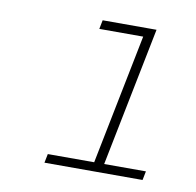

<svg xmlns="http://www.w3.org/2000/svg" viewBox="-56 -799 542 530"><g transform="rotate(10 215.0 -534.5)"><path d="M101 -327 106 -352H236L309 -717H186L191 -742H342L264 -352H381L376 -327Z"/></g></svg>

Font: Montserrat Thin ExtraLight
Style: Italic
Weight: 250
Italic angle: -11.3°
Version: Version 9.000